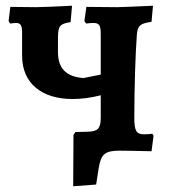

<svg xmlns="http://www.w3.org/2000/svg" viewBox="-20 -525 592 669"><path d="M511 -59C504 -58 492 -57 482 -57C455 -57 448 -69 448 -115C448 -218 452 -342 457 -406C460 -436 468 -443 508 -449L513 -505C440 -502 405 -500 388 -500L281 -501L274 -452L280 -443C289 -444 299 -445 304 -445C327 -445 331 -437 331 -404V-265L270 -253C209 -258 181 -288 182 -347V-398C183 -435 189 -442 226 -448L231 -505C168 -502 125 -500 105 -500L16 -501L10 -452L15 -443C22 -444 31 -445 36 -445C52 -445 57 -436 57 -411V-331C57 -234 126 -180 233 -180C263 -180 296 -184 331 -193V-115C331 -77 321 -67 285 -66L243 -65L236 -55L235 124L315 118L324 60C332 13 345 0 396 0C424 0 463 1 508 2L515 -52Z"/></svg>

Font: Alegreya SC
Style: Bold
Weight: 700
Designer: Juan Pablo del Peral
Foundry: Huerta Tipografica
Version: Version 2.007;PS 002.007;hotconv 1.0.88;makeotf.lib2.5.64775